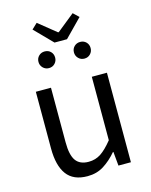

<svg xmlns="http://www.w3.org/2000/svg" viewBox="-125 -914 793 1007"><g transform="rotate(-15 272.0 -411.0)"><path d="M224 12Q147.3 12 111.5 -36.5Q75.7 -85 75.7 -178V-486H157.9V-188.7Q157.9 -120.8 179.5 -90.2Q201.2 -59.5 249.3 -59.5Q286.4 -59.5 315.7 -79Q345 -98.5 379.6 -141.5V-486H461.7V0H394L387 -75.9H384.3Q350.8 -36.3 312.4 -12.2Q274 12 224 12ZM237.2 -710 143.4 -805.7 173.4 -834.2 269 -757.1H273L368.7 -834.2L398.7 -805.7L304.9 -710ZM174.7 -588Q155.5 -588 142.5 -601.4Q129.5 -614.7 129.5 -633.3Q129.5 -652.8 142.5 -665.6Q155.5 -678.5 174.7 -678.5Q194.6 -678.5 207.3 -665.6Q220 -652.8 220 -633.3Q220 -614.7 207.3 -601.4Q194.6 -588 174.7 -588ZM367.3 -588Q348.1 -588 335.1 -601.4Q322.1 -614.7 322.1 -633.3Q322.1 -652.8 335.1 -665.6Q348.1 -678.5 367.3 -678.5Q387.2 -678.5 399.9 -665.6Q412.6 -652.8 412.6 -633.3Q412.6 -614.7 399.9 -601.4Q387.2 -588 367.3 -588Z"/></g></svg>

Font: Source Sans Variable
Style: Regular
Weight: 200
Designer: Paul D. Hunt
Foundry: Adobe Systems Incorporated
Version: Version 3.006;hotconv 1.0.111;makeotfexe 2.5.65597